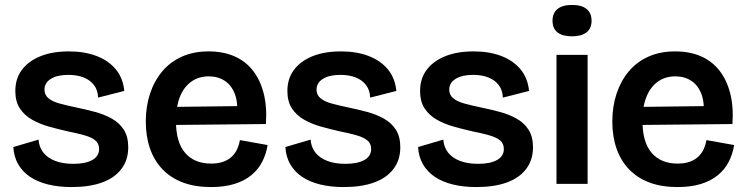

<svg xmlns="http://www.w3.org/2000/svg" viewBox="-20 -744 3024 777"><path d="M270 13Q217 13 174.5 2.5Q132 -8 101.5 -28.5Q71 -49 53.5 -79.5Q36 -110 34 -149L136 -179Q138 -149 155 -127Q172 -105 203 -93Q234 -81 277 -81Q326 -81 353.5 -96.5Q381 -112 381 -141Q381 -163 366 -175.5Q351 -188 323.5 -196Q296 -204 256 -212Q216 -221 178.5 -231.5Q141 -242 110 -259.5Q79 -277 60.5 -305Q42 -333 42 -376Q42 -425 68 -460.5Q94 -496 142.5 -516Q191 -536 259 -536Q322 -536 370.5 -517.5Q419 -499 448.5 -463.5Q478 -428 483 -376L377 -349Q376 -379 360.5 -399.5Q345 -420 318.5 -430.5Q292 -441 257 -441Q212 -441 186 -425Q160 -409 160 -381Q160 -360 176 -346.5Q192 -333 221.5 -325Q251 -317 289 -309Q328 -301 365 -291Q402 -281 432.5 -264Q463 -247 481 -219Q499 -191 499 -148Q499 -97 471.5 -60.5Q444 -24 393 -5.5Q342 13 270 13Z M834 13Q769 13 720 -5.5Q671 -24 637.5 -59Q604 -94 587 -143Q570 -192 570 -252Q570 -313 587 -364.5Q604 -416 636 -454.5Q668 -493 715.5 -514.5Q763 -536 824 -536Q883 -536 928 -516.5Q973 -497 1003 -459Q1033 -421 1047 -366.5Q1061 -312 1056 -242L651 -238V-311L976 -315L939 -274Q944 -328 930.5 -363.5Q917 -399 889.5 -417Q862 -435 825 -435Q784 -435 754 -413.5Q724 -392 708 -352Q692 -312 692 -255Q692 -168 729.5 -125Q767 -82 834 -82Q864 -82 885 -90Q906 -98 919.5 -111.5Q933 -125 940.5 -142Q948 -159 951 -177L1063 -157Q1057 -120 1041 -89Q1025 -58 997 -35Q969 -12 928.5 0.5Q888 13 834 13Z M1371 13Q1318 13 1275.5 2.5Q1233 -8 1202.5 -28.5Q1172 -49 1154.5 -79.5Q1137 -110 1135 -149L1237 -179Q1239 -149 1256 -127Q1273 -105 1304 -93Q1335 -81 1378 -81Q1427 -81 1454.5 -96.5Q1482 -112 1482 -141Q1482 -163 1467 -175.5Q1452 -188 1424.5 -196Q1397 -204 1357 -212Q1317 -221 1279.5 -231.5Q1242 -242 1211 -259.5Q1180 -277 1161.5 -305Q1143 -333 1143 -376Q1143 -425 1169 -460.5Q1195 -496 1243.5 -516Q1292 -536 1360 -536Q1423 -536 1471.5 -517.5Q1520 -499 1549.5 -463.5Q1579 -428 1584 -376L1478 -349Q1477 -379 1461.5 -399.5Q1446 -420 1419.5 -430.5Q1393 -441 1358 -441Q1313 -441 1287 -425Q1261 -409 1261 -381Q1261 -360 1277 -346.5Q1293 -333 1322.5 -325Q1352 -317 1390 -309Q1429 -301 1466 -291Q1503 -281 1533.5 -264Q1564 -247 1582 -219Q1600 -191 1600 -148Q1600 -97 1572.5 -60.5Q1545 -24 1494 -5.5Q1443 13 1371 13Z M1908 13Q1855 13 1812.5 2.5Q1770 -8 1739.5 -28.5Q1709 -49 1691.5 -79.5Q1674 -110 1672 -149L1774 -179Q1776 -149 1793 -127Q1810 -105 1841 -93Q1872 -81 1915 -81Q1964 -81 1991.5 -96.5Q2019 -112 2019 -141Q2019 -163 2004 -175.5Q1989 -188 1961.5 -196Q1934 -204 1894 -212Q1854 -221 1816.5 -231.5Q1779 -242 1748 -259.5Q1717 -277 1698.5 -305Q1680 -333 1680 -376Q1680 -425 1706 -460.5Q1732 -496 1780.5 -516Q1829 -536 1897 -536Q1960 -536 2008.5 -517.5Q2057 -499 2086.5 -463.5Q2116 -428 2121 -376L2015 -349Q2014 -379 1998.5 -399.5Q1983 -420 1956.5 -430.5Q1930 -441 1895 -441Q1850 -441 1824 -425Q1798 -409 1798 -381Q1798 -360 1814 -346.5Q1830 -333 1859.5 -325Q1889 -317 1927 -309Q1966 -301 2003 -291Q2040 -281 2070.5 -264Q2101 -247 2119 -219Q2137 -191 2137 -148Q2137 -97 2109.5 -60.5Q2082 -24 2031 -5.5Q1980 13 1908 13Z M2232 0V-522H2358V0ZM2295 -597Q2256 -597 2236 -613Q2216 -629 2216 -660Q2216 -691 2236 -707.5Q2256 -724 2295 -724Q2334 -724 2354 -707.5Q2374 -691 2374 -660Q2374 -629 2353.5 -613Q2333 -597 2295 -597Z M2722 13Q2657 13 2608 -5.5Q2559 -24 2525.5 -59Q2492 -94 2475 -143Q2458 -192 2458 -252Q2458 -313 2475 -364.5Q2492 -416 2524 -454.5Q2556 -493 2603.5 -514.5Q2651 -536 2712 -536Q2771 -536 2816 -516.5Q2861 -497 2891 -459Q2921 -421 2935 -366.5Q2949 -312 2944 -242L2539 -238V-311L2864 -315L2827 -274Q2832 -328 2818.5 -363.5Q2805 -399 2777.5 -417Q2750 -435 2713 -435Q2672 -435 2642 -413.5Q2612 -392 2596 -352Q2580 -312 2580 -255Q2580 -168 2617.5 -125Q2655 -82 2722 -82Q2752 -82 2773 -90Q2794 -98 2807.5 -111.5Q2821 -125 2828.5 -142Q2836 -159 2839 -177L2951 -157Q2945 -120 2929 -89Q2913 -58 2885 -35Q2857 -12 2816.5 0.5Q2776 13 2722 13Z"/></svg>

Font: Bricolage Grotesque 36pt SemiBold
Style: Regular
Weight: 600
Designer: Mathieu Triay
Foundry: Atelier Triay
Version: Version 1.001;gftools[0.9.33.dev8+g029e19f]